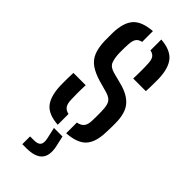

<svg xmlns="http://www.w3.org/2000/svg" viewBox="-253 -652 882 882"><g transform="rotate(45 187.5 -211.0)"><path d="M38.5 -128.5Q38 -152 38.2 -172.5Q38.5 -193 39.5 -213H119.5Q118 -181.5 118.2 -159Q118.5 -136.5 119 -119.5Q119.5 -94 128.2 -81Q137 -68 157 -63.5V6.5Q93.5 2 67.2 -30.2Q41 -62.5 38.5 -128.5ZM212 6.5V-63Q234.5 -67 244.8 -80.2Q255 -93.5 255.5 -120Q256 -134.5 256 -143.8Q256 -153 256 -161.8Q256 -170.5 255.5 -183Q255 -215.5 246 -231.5Q237 -247.5 209.5 -256L152 -272Q111.5 -284 86.5 -301.5Q61.5 -319 50 -347Q38.5 -375 37 -419Q37 -435.5 37 -446.8Q37 -458 37 -470.5Q38.5 -537.5 66.5 -569.8Q94.5 -602 162 -607V-537Q142.5 -533 134.2 -520.2Q126 -507.5 125 -482Q124.5 -473.5 124 -459.8Q123.5 -446 124 -427.5Q125 -394 133 -373.8Q141 -353.5 171.5 -345L225.5 -331Q283.5 -316.5 311.5 -283.8Q339.5 -251 339.5 -186Q339.5 -169.5 339.5 -156.5Q339.5 -143.5 338.5 -126.5Q337 -61 308.5 -29.5Q280 2 212 6.5ZM252 -389Q252.5 -404.5 252.8 -422Q253 -439.5 252.8 -455.5Q252.5 -471.5 252 -482.5Q251.5 -507 243.8 -519.8Q236 -532.5 216.5 -536.5V-607Q279 -602 306 -570.2Q333 -538.5 335.5 -472Q335.5 -464.5 335.5 -448.8Q335.5 -433 335.2 -416.5Q335 -400 334 -389ZM105 184.5V134H130Q155.5 134 164.2 122.5Q173 111 167.5 85L155 29H210.5L223 85Q232.5 135.5 209.5 160Q186.5 184.5 130.5 184.5Z"/></g></svg>

Font: Big Shoulders Stencil Text Thin Medium
Style: Regular
Weight: 500
Version: Version 2.001